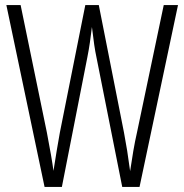

<svg xmlns="http://www.w3.org/2000/svg" viewBox="-20 -734 723 754"><path d="M679 -714 528 0H460L359 -508Q354 -531 350 -558.5Q346 -586 341 -628Q337 -595 333 -567Q329 -539 323 -509L223 0H155L5 -714H61L164 -214Q184 -110 190 -63Q196 -102 203 -144Q210 -186 215 -213L315 -714H368L467 -213Q474 -176 479.5 -141.5Q485 -107 491 -62Q497 -103 503.5 -141Q510 -179 518 -214L623 -714Z"/></svg>

Font: Noto Sans Lao UI ExtCond Light
Style: Regular
Weight: 300
Width: 2
Designer: Monotype Design Team
Foundry: Monotype Imaging Inc.
Version: Version 2.000; ttfautohint (v1.8.4.7-5d5b)